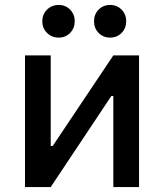

<svg xmlns="http://www.w3.org/2000/svg" viewBox="-20 -756 663 776"><path d="M185 0H81V-532H185V-166H193L438 -532H542V0H438V-368H430ZM263.5 -623Q245 -604 217 -604Q189 -604 170 -623Q151 -642 151 -670Q151 -698 170 -717Q189 -736 217 -736Q245 -736 263.5 -717Q282 -698 282 -670Q282 -642 263.5 -623ZM471.5 -623Q453 -604 425 -604Q397 -604 378.5 -623Q360 -642 360 -670Q360 -698 378.5 -717Q397 -736 425 -736Q453 -736 471.5 -717Q490 -698 490 -670Q490 -642 471.5 -623Z"/></svg>

Font: Manrope Medium
Style: Medium
Weight: 500
Designer: Mikhail Sharanda
Foundry: Mikhail Sharanda
Version: Version 4.000;hotconv 1.0.109;makeotfexe 2.5.65596